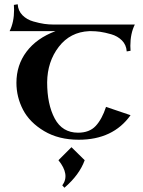

<svg xmlns="http://www.w3.org/2000/svg" viewBox="-20 -640 671 900"><path d="M25 -494Q46 -536 46 -594L45 -617L63 -620Q65 -589 85.5 -568.5Q106 -548 136 -539.5Q166 -531 187.5 -528Q209 -525 230 -525H612Q591 -483 591 -425L592 -402L574 -399Q572 -430 551.5 -450.5Q531 -471 501 -479.5Q471 -488 449.5 -491Q428 -494 407 -494H398Q309 -490 255.5 -420.5Q202 -351 201 -254Q201 -151 236.5 -84.5Q272 -18 346 -18Q399 -18 428.5 -49.5Q458 -81 477 -139L592 -100Q510 15 349 15Q255 15 187 -25.5Q119 -66 88 -125.5Q57 -185 57 -252Q57 -335 104.5 -398Q152 -461 240 -494ZM282 240 272 229Q309 179 254 111L315 50L377 111Q352 180 282 240Z"/></svg>

Font: Uncial Antiqua
Style: Regular
Weight: 400
Designer: Astigmatic (AOETI)
Foundry: Astigmatic (AOETI)
Version: Version 1.000